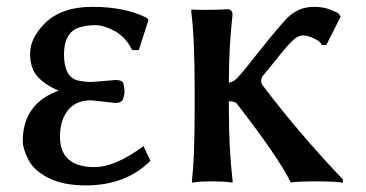

<svg xmlns="http://www.w3.org/2000/svg" viewBox="-20 -526 1075 564"><path d="M46.9 -111.3Q46.9 -221.7 152.3 -259.8Q114.3 -275.4 91.3 -299.8Q68.4 -324.2 68.4 -368.2Q68.4 -412.1 108.4 -454.1Q157.2 -505.9 252 -505.9Q346.7 -505.9 411.1 -473.6L412.1 -472.7L416 -466.8L387.7 -378.9H368.2Q349.6 -417 317.4 -434.6Q285.2 -452.1 260.7 -452.1Q236.3 -452.1 215.8 -446.3Q168 -432.6 168 -366.7Q168 -300.8 207 -290Q225.6 -285.2 250 -285.2L320.3 -291Q339.8 -291 342.8 -279.3Q345.7 -267.6 345.7 -257.8Q345.7 -248 341.8 -235.8Q337.9 -223.6 319.3 -223.6L248 -231.4Q202.1 -231.4 179.2 -201.7Q156.2 -171.9 156.2 -125Q156.2 -35.2 257.8 -35.2Q318.4 -35.2 401.4 -96.7L421.9 -53.7Q349.6 18.6 232.4 18.6Q165 18.6 122.1 -3.4Q79.1 -25.4 63 -57.6Q46.9 -89.8 46.9 -111.3Z M542 -489.3V-498H545.9Q553.7 -497.1 566.4 -497.1H590.8Q626 -497.1 647.5 -499Q662.1 -499 663.1 -483.4Q652.3 -386.7 652.3 -286.1V-283.2Q665 -285.2 674.8 -294.9Q684.6 -304.7 694.3 -316.4L768.6 -409.2Q795.9 -442.4 814.9 -463.9Q834 -485.4 855 -495.6Q876 -505.9 902.8 -505.9Q929.7 -505.9 950.7 -497.6Q971.7 -489.3 975.6 -485.4L980.5 -476.6L938.5 -393.6H925.8Q919.9 -405.3 901.4 -413.6Q882.8 -421.9 870.1 -421.9Q857.4 -421.9 843.8 -410.6Q830.1 -399.4 797.9 -359.4L756.8 -308.6Q747.1 -298.8 747.1 -289.6Q747.1 -280.3 752.9 -273.4Q861.3 -130.9 986.3 0L987.3 1V10.7Q967.8 6.8 911.6 6.8Q855.5 6.8 835.9 9.8H834Q799.8 -61.5 674.8 -222.7Q668.9 -228.5 652.3 -228.5V-204.1Q652.3 -86.9 663.1 2.9V10.7Q643.6 6.8 601.6 6.8Q563.5 6.8 543.9 10.7V2Q551.8 -59.6 551.8 -204.1V-266.6Q551.8 -415 542 -489.3Z"/></svg>

Font: GenEi LateMin P v2
Style: Medium
Weight: 500
Designer: o_tamon (Modified)
Foundry: o_tamon / Adobe Systems Incorporated / FONT 910 / Philipp H. Poll
Version: Version 2.1;Original Version 1.004